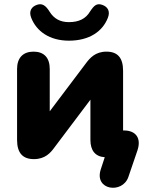

<svg xmlns="http://www.w3.org/2000/svg" viewBox="-20 -746 701 911"><path d="M589 94 632 -32C652 -91 624 -127 568 -127H564V-410C564 -472 538 -501 485 -501C432 -501 406 -470 388 -446L216 -218V-419C216 -472 189 -501 139 -501C90 -501 61 -472 61 -419V-82C61 -20 88 9 141 9C194 9 220 -21 238 -46L409 -273V-82C409 -32 432 -3 477 0L458 58C426 157 561 175 589 94ZM307 -553C404 -553 467 -597 492 -662C504 -693 491 -714 465 -723C439 -732 426 -720 407 -691C387 -657 354 -641 307 -641C266 -641 236 -657 215 -691C197 -720 180 -732 155 -723C129 -714 116 -693 128 -662C153 -597 216 -553 307 -553Z"/></svg>

Font: SN Pro Heavy
Style: Regular
Weight: 800
Designer: Tobias Whetton
Foundry: Supernotes
Version: Version 1.001;Glyphs 3.2 (3249)